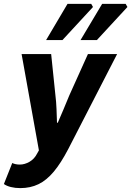

<svg xmlns="http://www.w3.org/2000/svg" viewBox="-49 -776 675 987"><path d="M55 191Q29 191 7 185.5Q-15 180 -29 170L14 62Q30 70 53 70Q78 70 103 55.5Q128 41 142 13L151 -3L62 -498H214L236 -285Q240 -254 241.5 -215.5Q243 -177 244 -145H248Q262 -177 278 -215Q294 -253 307 -285L403 -498H553L302 -10Q264 63 227 107Q190 151 148.5 171Q107 191 55 191ZM188 -570 298 -756H420L429 -740L272 -570ZM365 -570 476 -756H597L606 -740L449 -570Z"/></svg>

Font: Source Sans 3 ExtraBold
Style: Italic
Weight: 800
Italic angle: -11°
Version: Version 3.052;hotconv 1.1.0;makeotfexe 2.6.0